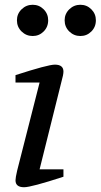

<svg xmlns="http://www.w3.org/2000/svg" viewBox="-20 -778 422 805"><path d="M45 -22Q45 -33 52 -63L146 -432H45V-463Q181 -507 210 -507Q246 -507 246 -478Q246 -465 238 -437L146 -68H246V-37Q111 7 81 7Q45 7 45 -22ZM51 -693Q51 -720 70.5 -739Q90 -758 117 -758Q144 -758 163 -739Q182 -720 182 -693Q182 -665 163 -646Q144 -627 117 -627Q90 -627 70.5 -646Q51 -665 51 -693ZM251 -693Q251 -720 270.5 -739Q290 -758 317 -758Q344 -758 363 -739Q382 -720 382 -693Q382 -665 363 -646Q344 -627 317 -627Q290 -627 270.5 -646Q251 -665 251 -693Z"/></svg>

Font: Volkhov
Style: Italic
Weight: 400
Italic angle: -12°
Designer: Cyreal (www.cyreal.org)
Foundry: Cyreal (www.cyreal.org)
Version: Version 1.010